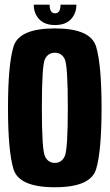

<svg xmlns="http://www.w3.org/2000/svg" viewBox="-20 -803 474 828"><path d="M216.5 4.5Q62 4.5 38.2 -73.5Q14.5 -151.5 14.5 -337.5Q14.5 -523.5 38.2 -602Q62 -680.5 216.5 -680.5Q371 -680.5 394.5 -601.8Q418 -523 418 -337.5Q418 -151.5 394.5 -73.5Q371 4.5 216.5 4.5ZM216.5 -100.5Q245.5 -100.5 259 -128.8Q272.5 -157 272.5 -337.5Q272.5 -521.5 259 -548.5Q245.5 -575.5 216.5 -575.5Q187.5 -575.5 174 -548.5Q160.5 -521.5 160.5 -337.5Q160.5 -157 174 -128.8Q187.5 -100.5 216.5 -100.5ZM217.5 -695Q172.5 -695 149 -720.2Q125.5 -745.5 125.5 -783H194Q194 -745.5 217.5 -745.5Q241 -745.5 241 -783H309.5Q309.5 -745.5 286 -720.2Q262.5 -695 217.5 -695Z"/></svg>

Font: Anybody Condensed Regular
Style: Bold
Weight: 700
Width: 3
Designer: Tyler Finck
Foundry: Etcetera Type Company
Version: Version 1.010; ttfautohint (v1.8.3) -l 8 -r 50 -G 200 -x 14 